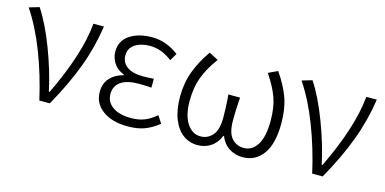

<svg xmlns="http://www.w3.org/2000/svg" viewBox="-59 -851 2341 1167"><g transform="rotate(15 1111.0 -268.0)"><path d="M10 -530 74 -549Q132 -461 183.5 -325.5Q235 -190 261 -67H266Q398 -341 416 -536H482Q462 -400 414 -272Q366 -144 285 0H219Q185 -152 131.5 -290.5Q78 -429 10 -530Z M560 -146Q560 -201 592 -235Q624 -269 674 -281V-286Q633 -301 610.5 -334Q588 -367 588 -408Q588 -476 643 -512.5Q698 -549 783 -549Q830 -549 871.5 -533.5Q913 -518 951 -489L924 -443Q890 -469 855.5 -482Q821 -495 783 -495Q727 -495 690 -470.5Q653 -446 653 -401Q653 -357 687.5 -331Q722 -305 793 -305Q818 -305 857 -308V-252Q811 -255 777 -255Q703 -255 664.5 -228Q626 -201 626 -151Q626 -100 668.5 -70.5Q711 -41 784 -41Q829 -41 865.5 -54.5Q902 -68 941 -101L971 -55Q924 -18 880 -2.5Q836 13 778 13Q679 13 619.5 -30.5Q560 -74 560 -146Z M1039 -245Q1039 -331 1066.5 -404.5Q1094 -478 1144 -549L1202 -519Q1150 -448 1126 -383.5Q1102 -319 1102 -234Q1102 -144 1135.5 -93.5Q1169 -43 1220 -43Q1266 -43 1296 -77.5Q1326 -112 1326 -188Q1326 -215 1325 -243Q1324 -271 1322 -302L1319 -333H1393Q1391 -311 1391 -302Q1389 -271 1388 -243Q1387 -215 1387 -188Q1387 -110 1417 -76.5Q1447 -43 1493 -43Q1546 -43 1577.5 -94Q1609 -145 1609 -245Q1609 -328 1588 -387.5Q1567 -447 1517 -522L1575 -549Q1626 -476 1651 -407Q1676 -338 1676 -247Q1676 -118 1628.5 -52.5Q1581 13 1501 13Q1453 13 1415.5 -11Q1378 -35 1359 -82H1355Q1336 -35 1299.5 -11Q1263 13 1216 13Q1166 13 1126 -16Q1086 -45 1062.5 -103Q1039 -161 1039 -245Z M1727 -530 1791 -549Q1849 -461 1900.5 -325.5Q1952 -190 1978 -67H1983Q2115 -341 2133 -536H2199Q2179 -400 2131 -272Q2083 -144 2002 0H1936Q1902 -152 1848.5 -290.5Q1795 -429 1727 -530Z"/></g></svg>

Font: 寒蝉端黑体 Light
Style: Regular
Weight: 300
Designer: ChillDuanSans {Warren2060}; 
Source Han Sans {Ryoko NISHIZUKA 西塚涼子 (kana, bopomofo & ideographs); Paul D. Hunt (Latin, G
Foundry: ChillType&Adobe
Version: Version 1.300;Glyphs 3.3 (3306)